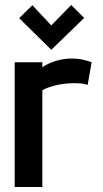

<svg xmlns="http://www.w3.org/2000/svg" viewBox="-20 -751 414 771"><path d="M318 -679 266 -731 186 -649 110 -730 57 -678 186 -551ZM332 -410 348 -501Q332 -507 312 -511.5Q292 -516 269 -516Q237 -516 206 -507Q175 -498 150 -481V-501H39V0H150V-389Q165 -397 181 -402Q197 -407 213.5 -410.5Q230 -414 247 -415.5Q264 -417 280 -417Q307 -417 319.5 -413.5Q332 -410 332 -410Z"/></svg>

Font: Advent Pro
Style: Regular
Weight: 400
Designer: VivaRado, Andreas Kalpakidis
Foundry: VivaRado, Andreas Kalpakidis
Version: Version 3.000